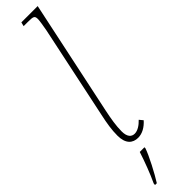

<svg xmlns="http://www.w3.org/2000/svg" viewBox="-344 -719 899 899"><g transform="rotate(-45 105.0 -269.5)"><path d="M107 9C134 9 161 -6 183 -31L168 -49C150 -30 129 -16 109 -16C88 -16 73 -31 73 -67C73 -105 80 -144 89 -188L210 -760H102L97 -740H125C163 -740 168 -737 168 -715C168 -705 163 -676 159 -653L61 -188C51 -142 45 -105 45 -67C45 -13 71 9 107 9ZM7 211 6 221H18C41 185 85 102 96 67V61H65C50 108 27 169 7 211Z"/></g></svg>

Font: Noto Serif Condensed Thin
Style: Italic
Weight: 100
Width: 3
Italic angle: -12°
Designer: Monotype Design Team
Foundry: Monotype Imaging Inc.
Version: Version 2.013